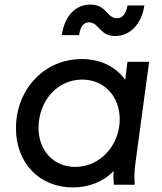

<svg xmlns="http://www.w3.org/2000/svg" viewBox="-20 -810 709 842"><path d="M300 12C369 12 434 -13 478 -60C477 -39 477 -21 479 0H571C568 -33 569 -60 575 -103L634 -539H539L529 -460C489 -516 423 -551 338 -551C175 -551 50 -419 50 -247C50 -96 152 12 300 12ZM149 -249C149 -365 229 -461 341 -461C437 -461 505 -387 505 -287C505 -175 421 -78 310 -78C215 -78 149 -150 149 -249ZM251 -656H327C332 -696 349 -712 370 -712C415 -712 415 -652 486 -652C548 -652 601 -702 613 -786H539C533 -751 518 -730 493 -730C448 -730 448 -790 376 -790C315 -790 264 -745 251 -656Z"/></svg>

Font: Mluvka Medium
Style: Italic
Weight: 500
Italic angle: -8°
Designer: Modified by Jiří Krblich, Original typeface by Gumpita Rahayu
Foundry: Gumpita Rahayu & Jiří Krblich
Version: Version 2.000;Glyphs 3.1.1 (3134)